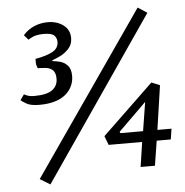

<svg xmlns="http://www.w3.org/2000/svg" viewBox="-52 -737 799 828"><g transform="rotate(-5 347.5 -322.5)"><path d="M116 -305Q78 -305 59.5 -316Q41 -327 36 -332L53 -356Q66 -349 75.5 -347Q85 -345 97 -345Q151 -345 175 -362.5Q199 -380 199 -411Q199 -437 187 -448Q175 -459 157.5 -461Q140 -463 122 -463L116 -481V-504Q163 -512 190 -526.5Q217 -541 217 -569Q217 -585 206 -596.5Q195 -608 160 -608Q142 -608 127 -604.5Q112 -601 93 -589L75 -610Q95 -633 123 -645Q151 -657 182 -657Q222 -657 249.5 -636.5Q277 -616 277 -580Q277 -553 260 -534.5Q243 -516 222 -506Q201 -496 188 -492V-488Q201 -487 219.5 -482.5Q238 -478 252.5 -463Q267 -448 267 -417Q267 -394 257.5 -373.5Q248 -353 229.5 -337.5Q211 -322 182.5 -313.5Q154 -305 116 -305ZM133 41 89 14 574 -686 614 -660ZM527 0 543 -107H398L383 -146L605 -359L641 -344L613 -153H674L667 -107H606L589 0ZM453 -153H551L571 -278L450 -159Z"/></g></svg>

Font: Faustina Light Light
Style: Italic
Weight: 300
Italic angle: -8°
Version: Version 1.200